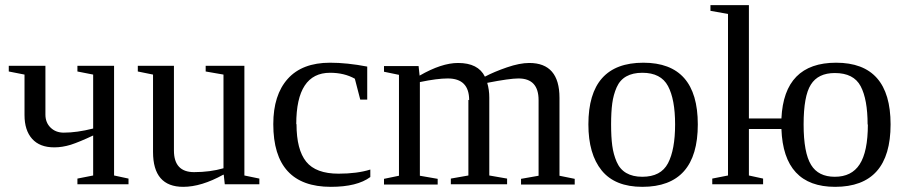

<svg xmlns="http://www.w3.org/2000/svg" viewBox="-20 -714 3509 744"><path d="M191 -143H190Q134 -143 104.5 -176Q75 -209 75 -268V-425L14 -437V-459H156V-270Q156 -239 176 -219.5Q196 -200 227 -200Q278 -200 341 -216V-425L280 -437V-459H422V-34L478 -22V0H280V-22L341 -34V-189Q288 -164 254 -153Q221 -143 191 -143Z M847 -37H845Q760 10 690 10Q573 10 573 -125V-425L514 -437V-459H654V-131Q654 -47 732 -47Q794 -47 846 -62V-425L777 -437V-459H927V-34L985 -22V0H851Z M1128 -233H1129Q1129 -134 1166.5 -87.5Q1204 -41 1292 -41Q1364 -41 1415 -57V-28Q1364 10 1262 10Q1039 10 1039 -233Q1039 -346 1095 -408.5Q1151 -471 1259 -471Q1325 -471 1403 -456V-328H1376L1355 -409Q1314 -432 1259 -432Q1128 -432 1128 -233Z M1795 -327 1798 -326Q1798 -410 1715 -410Q1674 -410 1607 -396V-33L1676 -21V1H1468V-21L1526 -33V-424L1468 -436V-458H1602L1606 -421Q1691 -470 1755 -470Q1833 -470 1859 -417Q1895 -436 1944.5 -453Q1994 -470 2031 -470Q2148 -470 2148 -335V-33L2207 -21V1H1999V-21L2067 -33V-326Q2067 -410 1989 -410Q1955 -410 1868 -393Q1876 -366 1876 -336V-34L1945 -22V0H1727V-22L1795 -34Z M2473 -471Q2684 -471 2684 -232Q2684 10 2469 10Q2363 10 2311.5 -53.5Q2260 -117 2260 -232Q2260 -471 2473 -471ZM2596 -232Q2596 -329 2568.5 -380.5Q2541 -432 2469 -432Q2432 -432 2407 -418Q2382 -404 2369.5 -375.5Q2357 -347 2352.5 -313.5Q2348 -280 2348 -232Q2348 -183 2352.5 -149.5Q2357 -116 2369.5 -87Q2382 -58 2407 -43.5Q2432 -29 2469 -29Q2541 -29 2568.5 -81.5Q2596 -134 2596 -232Z M3220 -471Q3431 -471 3431 -232Q3431 10 3216 10Q3016 10 3008 -214H2882V-34L2937 -22V0H2740V-22L2801 -34V-660L2733 -672V-694H2882V-255H3008Q3018 -471 3220 -471ZM3343 -232 3342 -231Q3342 -329 3315 -380Q3288 -431 3215 -431Q3150 -431 3122 -386Q3094 -342 3094 -232Q3094 -122 3123 -75Q3151 -29 3215 -29Q3280 -29 3311 -77Q3343 -126 3343 -232Z"/></svg>

Font: Libra Serif Modern
Style: Regular
Weight: 400
Designer: Stefan Peev, Context Ltd
Foundry: Stefan Peev, Context Ltd
Version: Version 1.000